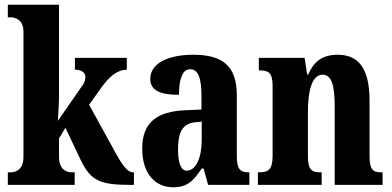

<svg xmlns="http://www.w3.org/2000/svg" viewBox="-20 -780 1655 810"><path d="M13 0H295V-53H282C264 -53 229 -61 229 -119V-196L256 -241L320 -106C363 -17 401 0 533 0H545V-53H541C518 -53 496 -83 466 -138L356 -338L400 -400C441 -460 477 -486 515 -486V-536H296V-486C323 -486 340 -474 340 -457C340 -450 341 -435 324 -414L224 -270C225 -282 229 -343 229 -377V-760H13V-707H25C42 -707 79 -699 79 -646V-118C79 -61 43 -53 25 -53H13Z M710 10C770 10 794 -15 831 -69H839L858 0H1032V-53H1029C991 -53 979 -69 979 -124V-378C979 -504 917 -549 795 -549C695 -549 614 -516 614 -447C614 -400 653 -380 735 -380C735 -449 751 -488 782 -488C817 -488 830 -449 830 -374V-318L763 -315C640 -310 580 -262 580 -153C580 -42 639 10 710 10ZM768 -60C743 -60 731 -93 731 -149C731 -221 749 -258 802 -264L831 -267V-191C831 -113 806 -60 768 -60Z M1068 0H1337V-53H1333C1297 -53 1279 -62 1279 -119V-309C1279 -390 1294 -465 1341 -465C1381 -465 1392 -414 1392 -329V0H1594V-53H1590C1554 -53 1539 -62 1539 -124V-355C1539 -491 1493 -549 1405 -549C1335 -549 1302 -516 1280 -465H1276L1265 -536H1072V-483H1076C1112 -483 1130 -474 1130 -418V-122C1130 -62 1110 -53 1072 -53H1068Z"/></svg>

Font: Noto Serif Georgian ExtraCondensed ExtraBold
Style: Regular
Weight: 800
Width: 2
Designer: Monotype Design Team, Akaki Razmadze
Foundry: Google LLC
Version: Version 2.003